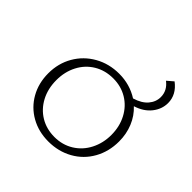

<svg xmlns="http://www.w3.org/2000/svg" viewBox="-152 -688 820 820"><g transform="rotate(45 258.5 -277.5)"><path d="M465 -210Q465 -149 437.5 -100Q410 -51 361 -23.5Q312 4 251 4Q192 4 145 -22.5Q98 -49 71.5 -96Q45 -143 45 -202Q45 -262 73 -310.5Q101 -359 150.5 -387Q200 -415 261 -415Q325 -415 377 -382Q417 -394 437 -417.5Q457 -441 457 -470Q457 -509 423 -535L451 -559Q497 -524 497 -474Q497 -437 472.5 -406Q448 -375 403 -361Q433 -333 449 -294Q465 -255 465 -210ZM422 -206Q422 -257 400.5 -297.5Q379 -338 341.5 -360.5Q304 -383 257 -383Q208 -383 170 -360Q132 -337 111 -296.5Q90 -256 90 -206Q90 -154 111.5 -113.5Q133 -73 170.5 -50.5Q208 -28 256 -28Q304 -28 342 -51.5Q380 -75 401 -116Q422 -157 422 -206Z"/></g></svg>

Font: Ysabeau Infant Light
Style: Regular
Weight: 300
Designer: Christian Thalmann (Catharsis Fonts)
Version: Version 0.003